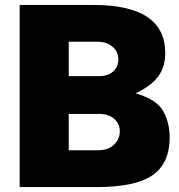

<svg xmlns="http://www.w3.org/2000/svg" viewBox="-20 -762 731 782"><path d="M60 -742H356Q508 -742 580.5 -692.5Q653 -643 653 -546Q653 -492 626.5 -453.5Q600 -415 533 -382Q619 -356 645 -309Q671 -262 671 -202Q671 -97 601.5 -48.5Q532 0 372 0H60ZM385 -452Q420 -452 441 -471Q462 -490 462 -520Q462 -552 438 -572Q414 -592 378 -592H260V-452ZM380 -150Q421 -150 444.5 -173Q468 -196 468 -227Q468 -258 445 -278Q422 -298 385 -298H260V-150Z"/></svg>

Font: Morrison Black
Style: Regular
Weight: 900
Designer: Pablo Impallari, Rodrigo Fuenzalida (Modified by Dan O. Williams)
Version: Version 0.03;June 6, 2019;FontCreator 11.5.0.2425 64-bit; tt